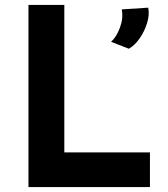

<svg xmlns="http://www.w3.org/2000/svg" viewBox="-20 -756 680 776"><path d="M95 -736H240V-140H586V0H95ZM579 -725Q585 -697 574.5 -663Q564 -629 544.5 -601Q525 -573 501 -559L429 -587Q451 -607 465 -645Q479 -683 472 -718Z"/></svg>

Font: Synthetic
Style: Bold
Weight: 700
Designer: Santiago Orozco
Foundry: Typemade
Version: Version 2.000; ttfautohint (v1.8.4.7-5d5b)